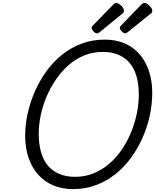

<svg xmlns="http://www.w3.org/2000/svg" viewBox="-20 -1289 1073 1328"><path d="M485 19Q410 19 349 -6.5Q288 -32 244.5 -80.5Q201 -129 177.5 -197.5Q154 -266 154 -351Q154 -424 170.5 -500.5Q187 -577 219 -651.5Q251 -726 297.5 -791.5Q344 -857 405.5 -907.5Q467 -958 542 -986.5Q617 -1015 705 -1015Q780 -1015 840.5 -989.5Q901 -964 943.5 -916Q986 -868 1009.5 -800Q1033 -732 1033 -648Q1033 -570 1016 -490.5Q999 -411 966 -336.5Q933 -262 886 -197.5Q839 -133 778 -84.5Q717 -36 643.5 -8.5Q570 19 485 19ZM500 -66Q568 -66 627 -90Q686 -114 735.5 -156.5Q785 -199 823 -255Q861 -311 887 -375Q913 -439 926.5 -505Q940 -571 940 -635Q940 -707 924 -762Q908 -817 876 -854.5Q844 -892 797.5 -911Q751 -930 690 -930Q623 -930 563.5 -906Q504 -882 455 -839Q406 -796 367.5 -740Q329 -684 302 -620.5Q275 -557 261.5 -491.5Q248 -426 248 -363Q248 -292 264 -236.5Q280 -181 311.5 -143.5Q343 -106 390 -86Q437 -66 500 -66ZM651 -1058Q640 -1058 627 -1071.5Q614 -1085 614 -1095Q614 -1099 615 -1103Q616 -1107 623 -1113L764 -1258Q769 -1263 773 -1266Q777 -1269 783 -1269Q793 -1269 806 -1260Q819 -1251 828 -1239Q837 -1227 837 -1217Q837 -1209 835 -1204Q833 -1199 822 -1191L671 -1068Q665 -1064 660 -1061Q655 -1058 651 -1058ZM847 -1058Q836 -1058 822.5 -1071.5Q809 -1085 809 -1095Q809 -1099 810 -1103Q811 -1107 818 -1113L958 -1258Q964 -1263 968.5 -1266Q973 -1269 979 -1269Q989 -1269 1001.5 -1260Q1014 -1251 1023.5 -1239Q1033 -1227 1033 -1217Q1033 -1209 1031 -1204Q1029 -1199 1018 -1191L865 -1068Q860 -1064 855.5 -1061Q851 -1058 847 -1058Z"/></svg>

Font: Playwrite AU TAS
Style: Regular
Weight: 400
Designer: Veronika Burian, José Scaglione
Foundry: TypeTogether
Version: Version 1.002